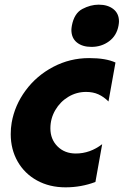

<svg xmlns="http://www.w3.org/2000/svg" viewBox="-20 -791 530 823"><path d="M362 -542Q280 -542 208.5 -504.5Q137 -467 90 -403.5Q43 -340 30 -265Q26 -242 26 -216Q26 -151 55.5 -99Q85 -47 138.5 -17.5Q192 12 261 12Q328 12 389 -11L418 -173Q366 -133 305 -133Q257 -133 226.5 -163.5Q196 -194 196 -241Q196 -283 217 -319Q238 -355 273 -376Q308 -397 349 -397Q379 -397 402 -386.5Q425 -376 445 -356L475 -523Q434 -542 362 -542ZM288 -681Q286 -669 286 -663Q286 -628 309.5 -609Q333 -590 372 -590Q415 -590 447.5 -614Q480 -638 488 -681Q490 -693 490 -699Q490 -733 466 -752Q442 -771 403 -771Q368 -771 333 -752.5Q298 -734 288 -681Z"/></svg>

Font: Geom ExtraBold
Style: Bold Italic
Weight: 800
Italic angle: -10°
Version: Version 1.102